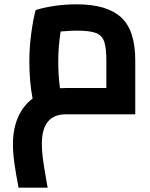

<svg xmlns="http://www.w3.org/2000/svg" viewBox="-20 -530 697 890"><path d="M607 -250V0H285Q174 0 174 137Q174 169 179 207Q184 245 196 313L201 340H66Q53 272 46.5 225Q40 178 40 137Q40 68 63.5 14Q87 -40 131 -73Q116 -154 116 -244Q116 -311 125 -376.5Q134 -442 145 -483Q173 -493 225 -501.5Q277 -510 336 -510Q475 -510 541 -450Q607 -390 607 -250ZM285 -122H473V-250Q473 -310 462.5 -338.5Q452 -367 423.5 -377.5Q395 -388 336 -388Q307 -388 261 -384Q250 -312 250 -244Q250 -180 258 -121Q267 -122 285 -122Z"/></svg>

Font: Cairo
Style: Bold
Weight: 700
Designer: Mohamed Gaber
Foundry: Kief Type Foundry
Version: Version 2.100